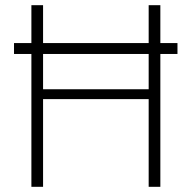

<svg xmlns="http://www.w3.org/2000/svg" viewBox="-20 -720 739 740"><path d="M34 -512V-554H664V-512ZM553 0V-700H598V0ZM101 0V-700H146V0ZM131 -338V-376H571V-338Z"/></svg>

Font: DM Sans 28pt ExtraLight
Style: Regular
Weight: 250
Version: Version 4.004;gftools[0.9.30]